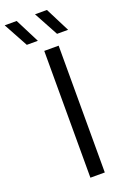

<svg xmlns="http://www.w3.org/2000/svg" viewBox="-243 -1000 686 1053"><g transform="rotate(-20 99.5 -473.0)"><path d="M90.5 0V-740H174.5V0ZM188.5 -804 111.5 -946H181L253 -804ZM12 -804 -65.5 -946H4.5L76.5 -804Z"/></g></svg>

Font: Encode Sans SC SemiExpanded
Style: Regular
Weight: 400
Width: 6
Designer: Multiple Designers
Foundry: Impallari Type
Version: Version 3.002